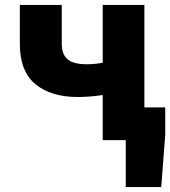

<svg xmlns="http://www.w3.org/2000/svg" viewBox="-20 -565 686 774"><path d="M487 0H394V-182Q344 -174 293 -174Q185 -174 122.5 -226Q60 -278 60 -388V-545H229V-388Q229 -346 252.5 -326Q276 -306 329 -306Q361 -306 394 -312V-545H562V-132H646V-20L630 189H487Z"/></svg>

Font: Nebula Sans Bold
Style: Regular
Weight: 700
Designer: Paul D. Hunt for Adobe (as Source Sans)
Foundry: Nebula Entertainment & Broadcasting LLC
Version: Version 1.010